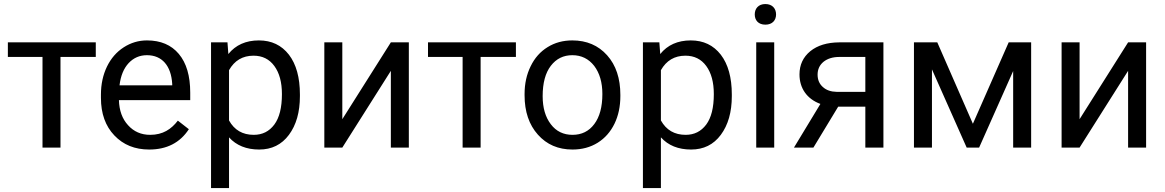

<svg xmlns="http://www.w3.org/2000/svg" viewBox="-20 -741 5851 964"><path d="M460.9 -528.3H19.5V-455.1H193.4V0H283.7V-455.1H460.9Z M729 9.8C817.4 9.8 883.8 -24.4 928.2 -92.3L873 -135.3C839.8 -92.3 797.9 -64 733.9 -64C689 -64 651.9 -80.1 623 -112.3C593.8 -144 578.6 -186 577.1 -238.3H935.1V-275.9C935.1 -360.4 916 -424.8 877.9 -470.2C839.8 -515.6 786.6 -538.1 717.8 -538.1C675.8 -538.1 636.7 -526.4 601.1 -503.4C564.9 -480 537.1 -447.8 517.1 -406.7C497.1 -365.2 486.8 -318.4 486.8 -266.1V-249.5C486.8 -170.9 509.3 -107.9 554.2 -61C599.1 -13.7 657.2 9.8 729 9.8ZM717.8 -463.9C793.5 -463.9 839.4 -411.1 844.7 -319.3V-312.5H580.1C585.9 -360.4 601.1 -397.5 626 -424.3C650.9 -450.7 681.2 -463.9 717.8 -463.9Z M1485.8 -266.6C1485.8 -352.1 1467.3 -418.5 1430.7 -466.3C1393.6 -514.2 1343.3 -538.1 1279.8 -538.1C1214.4 -538.1 1163.1 -515.1 1126.5 -469.7L1122.1 -528.3H1039.6V203.1H1129.9V-51.3C1166.5 -10.7 1217.3 9.8 1281.2 9.8C1344.2 9.8 1394 -14.6 1430.7 -64C1467.3 -113.3 1485.8 -177.7 1485.8 -258.3ZM1395.5 -268.6C1395.5 -200.7 1382.8 -149.9 1357.4 -115.7C1331.5 -81.1 1297.4 -64 1253.9 -64C1198.2 -64 1156.7 -87.9 1129.9 -136.2V-388.7C1157.2 -437 1198.2 -461.4 1252.9 -461.4C1297.4 -461.4 1332 -444.3 1357.4 -409.7C1382.8 -375 1395.5 -328.1 1395.5 -268.6Z M1698.7 -142.6V-528.3H1608.4V0H1698.7L1942.4 -385.3V0H2032.7V-528.3H1942.4Z M2570.3 -528.3H2128.9V-455.1H2302.7V0H2393.1V-455.1H2570.3Z M2613.8 -262.7C2613.8 -180.7 2636.2 -114.7 2680.7 -64.9C2725.1 -15.1 2782.7 9.8 2854.5 9.8C2901.9 9.8 2944.3 -1.5 2981 -24.4C3017.6 -47.4 3045.4 -79.1 3065.4 -120.1C3085 -160.6 3094.7 -207 3094.7 -258.3V-264.6C3094.7 -347.2 3072.8 -413.6 3028.3 -463.4C2983.9 -513.2 2925.3 -538.1 2853.5 -538.1C2807.1 -538.1 2765.6 -526.9 2729.5 -504.4C2692.9 -481.9 2664.6 -450.2 2644.5 -408.7C2624 -367.2 2613.8 -320.8 2613.8 -269ZM2704.6 -258.3C2704.6 -324.2 2718.3 -375 2745.6 -410.6C2772.9 -446.3 2809.1 -463.9 2853.5 -463.9C2898.9 -463.9 2935.5 -445.8 2963.4 -410.2C2990.7 -374 3004.4 -327.1 3004.4 -269C3004.4 -204.1 2990.7 -153.8 2963.9 -118.2C2937 -82 2900.4 -64 2854.5 -64C2809.1 -64 2772.5 -81.5 2745.6 -117.2C2718.3 -152.8 2704.6 -199.7 2704.6 -258.3Z M3654.3 -266.6C3654.3 -352.1 3635.7 -418.5 3599.1 -466.3C3562 -514.2 3511.7 -538.1 3448.2 -538.1C3382.8 -538.1 3331.5 -515.1 3294.9 -469.7L3290.5 -528.3H3208V203.1H3298.3V-51.3C3335 -10.7 3385.7 9.8 3449.7 9.8C3512.7 9.8 3562.5 -14.6 3599.1 -64C3635.7 -113.3 3654.3 -177.7 3654.3 -258.3ZM3564 -268.6C3564 -200.7 3551.3 -149.9 3525.9 -115.7C3500 -81.1 3465.8 -64 3422.4 -64C3366.7 -64 3325.2 -87.9 3298.3 -136.2V-388.7C3325.7 -437 3366.7 -461.4 3421.4 -461.4C3465.8 -461.4 3500.5 -444.3 3525.9 -409.7C3551.3 -375 3564 -328.1 3564 -268.6Z M3769.5 -668.5C3769.5 -639.2 3787.6 -617.2 3822.8 -617.2C3857.9 -617.2 3876.5 -639.2 3876.5 -668.5C3876.5 -697.8 3857.9 -720.7 3822.8 -720.7C3787.6 -720.7 3769.5 -697.8 3769.5 -668.5ZM3867.2 -528.3H3776.9V0H3867.2Z M4193.4 -528.3C4132.8 -527.8 4084.5 -513.2 4048.3 -483.9C4012.2 -454.1 3994.1 -415.5 3994.1 -367.2C3994.1 -298.3 4031.2 -244.1 4099.1 -219.2L3966.3 0H4064L4188.5 -205.6H4324.7V0H4415.5V-528.3ZM4085 -366.2C4085 -392.6 4094.7 -414.1 4114.7 -430.7C4134.8 -446.8 4161.1 -455.1 4194.8 -455.1H4324.7V-279.8H4181.2C4152.3 -280.3 4128.9 -288.1 4111.3 -304.2C4093.8 -319.8 4085 -340.3 4085 -366.2Z M4686 -528.3H4568.8V0H4659.2V-392.6L4833.5 0H4896L5066.9 -384.3V0H5157.2V-528.3H5044.4L4864.7 -119.6Z M5400.4 -142.6V-528.3H5310.1V0H5400.4L5644 -385.3V0H5734.4V-528.3H5644Z"/></svg>

Font: Roboto
Style: Regular
Weight: 400
Designer: Google
Version: Version 2.137; 2017